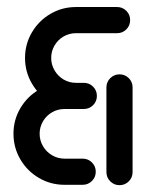

<svg xmlns="http://www.w3.org/2000/svg" viewBox="-20 -539 462 560"><path d="M259.3 -38.1Q259.3 -22.2 248.1 -11.1Q237 0 221.1 0H168.1Q127.8 0 93.5 -20Q59.3 -40 39.3 -74.3Q19.3 -108.5 19.3 -148.9Q19.3 -189.3 39.3 -223.3Q59.3 -257.4 93.5 -277.4Q127.8 -297.4 168.1 -297.4H214.4V-221.1H168.1Q148.5 -221.1 131.9 -211.5Q115.2 -201.9 105.4 -185.2Q95.6 -168.5 95.6 -148.9Q95.6 -129.3 105.4 -112.6Q115.2 -95.9 131.9 -86.1Q148.5 -76.3 168.1 -76.3H221.1Q237 -76.3 248.1 -65.2Q259.3 -54.1 259.3 -38.1ZM328.5 1.1Q313 1.1 301.7 -10Q290.4 -21.1 290.4 -37V-284.1Q290.4 -300 301.7 -311.1Q313 -322.2 328.5 -322.2Q344.4 -322.2 355.6 -311.1Q366.7 -300 366.7 -284.1V-37Q366.7 -21.1 355.6 -10Q344.4 1.1 328.5 1.1ZM359.6 -480.4Q359.6 -464.4 348.5 -453.3Q337.4 -442.2 321.5 -442.2H201.5Q181.9 -442.2 165.4 -432.6Q148.9 -423 139.1 -406.3Q129.3 -389.6 129.3 -370Q129.3 -350.4 139.1 -333.7Q148.9 -317 165.4 -307.2Q181.9 -297.4 201.5 -297.4H224.4Q240.4 -297.4 251.5 -286.3Q262.6 -275.2 262.6 -259.3Q262.6 -243.3 251.5 -232.2Q240.4 -221.1 224.4 -221.1H201.5Q161.1 -221.1 127 -241.1Q93 -261.1 73 -295.4Q53 -329.6 53 -370Q53 -410.4 73 -444.4Q93 -478.5 127 -498.5Q161.1 -518.5 201.5 -518.5H321.5Q337.4 -518.5 348.5 -507.4Q359.6 -496.3 359.6 -480.4Z"/></svg>

Font: 26F Galaxy Sans
Style: Bold
Weight: 700
Designer: C₂₉H₂₅N₃O₅
Version: Version 1.100